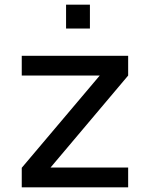

<svg xmlns="http://www.w3.org/2000/svg" viewBox="-20 -801 641 821"><path d="M364.5 -781V-679H262.5V-781ZM528 0H73V-83.5L406.5 -478H73V-562.5H528V-478L196 -84.5H528Z"/></svg>

Font: Russisch Sans Medium
Style: Regular
Weight: 500
Width: 4
Designer: Michael Sharanda (font) & Cristiano Sobral (main changes)
Foundry: Michael Sharanda
Version: Version 2.00;September 8, 2020;FontCreator 13.0.0.2681 64-bi